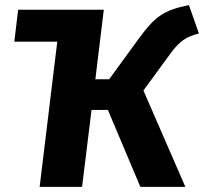

<svg xmlns="http://www.w3.org/2000/svg" viewBox="-20 -731 798 751"><path d="M541 -377 705 0H529L402 -301H338L301 0H135L204 -568H36L51 -693H386L353 -421H407L525 -583Q547 -613 566.5 -634.5Q586 -656 607.5 -670.5Q629 -685 656 -694.5Q683 -704 719 -711L758 -600Q720 -591 696.5 -574Q673 -557 650 -526Z"/></svg>

Font: Qjlgwqiwhsfqbnnlvksmvfsycuq
Style: Regular
Weight: 700
Italic angle: -8°
Designer: Carrois Corporate & Edenspiekermann
Foundry: Carrois Corporate GbR & Edenspiekermann AG
Version: Version 2.001